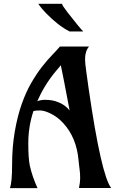

<svg xmlns="http://www.w3.org/2000/svg" viewBox="-20 -993 607 1014"><path d="M397 0Q403.3 -30.8 403.3 -49.1Q403.3 -67.4 402.6 -76.7Q401.9 -85.9 400.6 -96.4Q399.4 -106.9 397.7 -119.9Q396 -132.8 394.5 -149.9Q383.3 -266.6 314.9 -341.8Q284.7 -375 249.5 -392.3Q214.4 -409.7 191.7 -409.7Q168.9 -409.7 156.7 -406.7Q129.4 -324.7 129.4 -235.4Q129.4 -156.2 137.7 -117.2Q150.9 -58.6 178.2 0.5H32.2Q43.9 -28.8 43.9 -122.8Q43.9 -216.8 58.1 -298.6Q72.3 -380.4 95 -444.3Q117.7 -508.3 145.8 -556.4Q173.8 -604.5 201.9 -640.4Q230 -676.3 254.9 -701.9Q279.8 -727.5 296.4 -747.1H450.2Q429.2 -723.1 429.2 -680.2Q429.2 -660.6 435.5 -616.2L447.8 -527.3Q514.6 -66.4 567.4 0ZM176.8 -458.5Q195.8 -465.8 216.8 -465.8Q237.8 -465.8 254.6 -462.9Q271.5 -460 288.1 -453.1Q323.7 -439.5 347.7 -409.7Q323.7 -535.2 318.4 -563L301.3 -648.4L273.4 -615.2Q214.8 -544.9 176.8 -458.5ZM307.6 -973.1Q307.6 -965.3 335.9 -928.7Q403.3 -842.3 419.9 -826.7H347.7Q286.1 -858.4 223.6 -922.9Q200.2 -946.3 182.1 -973.1Z"/></svg>

Font: Amarante
Style: Regular
Weight: 400
Designer: Karolina Lach
Foundry: Sorkin Type Co.
Version: Version 1.001